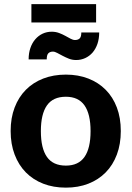

<svg xmlns="http://www.w3.org/2000/svg" viewBox="-20 -874 618 902"><path d="M289.5 -523.5Q347.5 -523.5 395 -505Q442.5 -486.5 476.5 -452.2Q510.5 -418 529 -369Q547.5 -320 547.5 -258.5Q547.5 -197 529 -147.8Q510.5 -98.5 476.5 -64Q442.5 -29.5 395 -11Q347.5 7.5 289.5 7.5Q231 7.5 183.2 -11Q135.5 -29.5 101.5 -64Q67.5 -98.5 48.8 -147.8Q30 -197 30 -258.5Q30 -320 48.8 -369Q67.5 -418 101.5 -452.2Q135.5 -486.5 183.2 -505Q231 -523.5 289.5 -523.5ZM289.5 -96Q348.5 -96 377 -136.8Q405.5 -177.5 405.5 -258Q405.5 -338 377 -378.8Q348.5 -419.5 289.5 -419.5Q229 -419.5 200.5 -378.8Q172 -338 172 -258Q172 -177.5 200.5 -136.8Q229 -96 289.5 -96ZM332.5 -686Q346 -686 354 -693.2Q362 -700.5 362 -721.5H446Q446 -692 437.8 -668Q429.5 -644 415 -627.2Q400.5 -610.5 380.5 -601.2Q360.5 -592 337.5 -592Q319.5 -592 303.8 -598.2Q288 -604.5 274.2 -611.8Q260.5 -619 249 -625.2Q237.5 -631.5 228.5 -631.5Q215 -631.5 207.2 -623.8Q199.5 -616 199.5 -595H114.5Q114.5 -624.5 122.8 -648.5Q131 -672.5 145.8 -689.5Q160.5 -706.5 180.2 -715.8Q200 -725 223 -725Q241.5 -725 257.5 -719Q273.5 -713 287 -705.5Q300.5 -698 311.8 -692Q323 -686 332.5 -686ZM127.5 -854.5H431.5V-768.5H127.5Z"/></svg>

Font: Lato 2
Style: Regular
Weight: 800
Designer: Lukasz Dziedzic with Adam Twardoch and Botio Nikoltchev
Foundry: tyPoland Lukasz Dziedzic
Version: Version 2.015; 2015-08-06; http://www.latofonts.com/